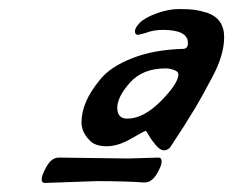

<svg xmlns="http://www.w3.org/2000/svg" viewBox="-20 -648 515 424"><path d="M301 -575 285 -571Q278 -571 278 -579Q278 -587 289 -598Q300 -609 326 -618.5Q352 -628 374.5 -628Q397 -628 408.5 -626.5Q420 -625 437 -620Q475 -607 475 -566Q475 -527 449.5 -479Q424 -431 412 -411Q388 -371 356 -323Q350 -316 342 -316Q334 -316 324.5 -327Q315 -338 309 -348.5Q303 -359 302 -359Q299 -359 270 -342Q241 -325 215.5 -325Q190 -325 178 -338Q160 -356 160 -378Q160 -400 170 -423.5Q180 -447 202.5 -474Q225 -501 272 -519.5Q319 -538 382 -540H384Q395 -540 395 -553Q395 -582 340 -582Q318 -582 301 -575ZM264 -298 330 -300Q337 -300 337 -291Q337 -282 326 -263.5Q315 -245 299 -245Q256 -248 193 -248L79 -244Q72 -244 72 -252.5Q72 -261 83 -280.5Q94 -300 110 -300ZM374 -484Q374 -490 364 -493.5Q354 -497 346 -497Q295 -497 267 -465.5Q239 -434 239 -410Q239 -386 261 -386Q297 -386 335.5 -425Q374 -464 374 -484Z"/></svg>

Font: Condiment
Style: Regular
Weight: 400
Designer: Angel Koziupa, Alejandro Paul
Foundry: Angel Koziupa, Alejandro Paul
Version: Version 1.001